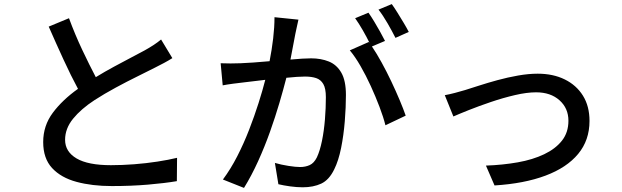

<svg xmlns="http://www.w3.org/2000/svg" viewBox="-20 -875 3040 938"><path d="M317 -786Q347 -705 382 -631Q417 -557 448 -498Q492 -525 537.5 -549.5Q583 -574 622 -594.5Q661 -615 687 -629Q712 -643 731 -655.5Q750 -668 767 -682L822 -591Q803 -579 781.5 -567.5Q760 -556 736 -544Q703 -527 652 -502Q601 -477 545.5 -447Q490 -417 442 -386Q376 -343 337 -295Q298 -247 298 -192Q298 -134 354 -101Q410 -68 522 -68Q576 -68 635 -72.5Q694 -77 749 -85.5Q804 -94 845 -104L844 10Q785 20 703 27Q621 34 526 34Q430 34 354 13.5Q278 -7 234.5 -54Q191 -101 191 -181Q191 -261 238 -324Q285 -387 361 -441Q327 -504 290 -584.5Q253 -665 218 -745Z M1894 -855Q1907 -837 1922.5 -812Q1938 -787 1953 -762Q1968 -737 1977 -719L1912 -690Q1896 -722 1873.5 -761Q1851 -800 1829 -828ZM1058 -566Q1083 -565 1106.5 -565Q1130 -565 1155 -566Q1179 -567 1217 -569.5Q1255 -572 1297 -576Q1308 -632 1314.5 -687Q1321 -742 1321 -791L1438 -779Q1434 -763 1430.5 -745Q1427 -727 1423 -710L1399 -584Q1430 -587 1456.5 -588.5Q1483 -590 1500 -590Q1548 -590 1586.5 -574.5Q1625 -559 1647.5 -520Q1670 -481 1670 -411Q1670 -352 1664.5 -283.5Q1659 -215 1646.5 -152.5Q1634 -90 1613 -48Q1588 4 1549.5 22Q1511 40 1459 40Q1430 40 1397.5 35.5Q1365 31 1340 25L1323 -79Q1354 -70 1389.5 -64.5Q1425 -59 1446 -59Q1472 -59 1493 -68.5Q1514 -78 1528 -106Q1543 -138 1553 -187Q1563 -236 1567.5 -292Q1572 -348 1572 -400Q1572 -443 1559.5 -464.5Q1547 -486 1524.5 -493.5Q1502 -501 1470 -501Q1454 -501 1430.5 -499.5Q1407 -498 1379 -495Q1365 -440 1345 -372Q1325 -304 1299 -231Q1273 -158 1241 -87.5Q1209 -17 1172 43L1069 2Q1107 -49 1139 -111.5Q1171 -174 1197 -241Q1223 -308 1243 -371Q1263 -434 1276 -485L1167 -472Q1148 -470 1118 -466Q1088 -462 1068 -458ZM1780 -813Q1793 -795 1808 -770Q1823 -745 1837 -720Q1851 -695 1861 -675L1797 -648Q1820 -614 1844.5 -569.5Q1869 -525 1891.5 -477.5Q1914 -430 1932.5 -386Q1951 -342 1962 -310L1863 -263Q1853 -303 1834 -353Q1815 -403 1791.5 -454.5Q1768 -506 1741.5 -552Q1715 -598 1689 -629L1782 -670L1786 -664Q1772 -693 1752.5 -727Q1733 -761 1715 -786Z M2153 -410Q2175 -414 2202 -421Q2229 -428 2252 -435Q2278 -443 2319.5 -456.5Q2361 -470 2410.5 -483.5Q2460 -497 2511 -506Q2562 -515 2607 -515Q2682 -515 2739 -487Q2796 -459 2828 -407.5Q2860 -356 2860 -284Q2860 -190 2804.5 -123Q2749 -56 2645 -17Q2541 22 2396 31L2354 -66Q2437 -69 2510 -82Q2583 -95 2638.5 -121.5Q2694 -148 2725.5 -188Q2757 -228 2757 -285Q2757 -346 2713.5 -385Q2670 -424 2599 -424Q2554 -424 2496 -410.5Q2438 -397 2379 -377Q2320 -357 2271 -337.5Q2222 -318 2195 -306Z"/></svg>

Font: Source Han Sans SC Medium
Style: Regular
Weight: 500
Designer: Ryoko NISHIZUKA 西塚涼子 (kana, bopomofo & ideographs); Paul D. Hunt (Latin, Greek & Cyrillic); Sandoll Communications 산돌커뮤니
Foundry: Adobe
Version: Version 2.004;hotconv 1.0.118;makeotfexe 2.5.65603